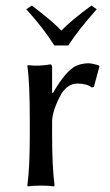

<svg xmlns="http://www.w3.org/2000/svg" viewBox="-20 -666 395 689"><path d="M174.8 -502.9Q136.2 -564.9 74.2 -632.8L94.2 -646Q165 -592.8 200.2 -556.2Q238.8 -595.7 308.1 -646L327.1 -632.8Q259.8 -557.1 225.1 -502.9ZM167 -334 169.9 -332Q215.3 -410.6 251 -428.7Q271.5 -438.5 296.9 -439Q311 -438.5 333 -432.1L336.9 -428.2L316.9 -354L309.1 -352.1Q293 -365.7 256.8 -366.2Q223.6 -365.2 201.2 -331.1Q168.9 -273.4 167 -231.9V-180.2Q167 -67.9 175.8 0L173.8 2.9Q155.8 0 127 0Q98.1 0 80.1 2.9L78.1 0Q86.9 -63 86.9 -180.2V-234.9Q86.9 -373 78.1 -429.2L80.1 -432.1Q124 -427.7 161.1 -435.1Q167 -433.1 167 -424.8Z"/></svg>

Font: Linux Biolinum O
Style: Regular
Weight: 400
Designer: Philipp H. Poll
Foundry: Philipp H. Poll
Version: Version 1.0.4